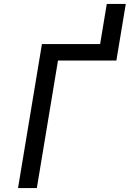

<svg xmlns="http://www.w3.org/2000/svg" viewBox="-20 -960 662 980"><path d="M72 0 194 -735H491L525 -940H622L574 -651H276L168 0Z"/></svg>

Font: Iosevka Curly Medium Extended
Style: Italic
Weight: 500
Width: 7
Italic angle: -9°
Monospace: yes
Designer: Belleve Invis
Foundry: Belleve Invis
Version: Version 11.1.0; ttfautohint (v1.8.3)